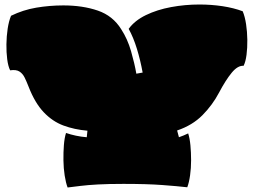

<svg xmlns="http://www.w3.org/2000/svg" viewBox="-20 -815 1126 852"><path d="M280 17Q272 -4 267 -36Q262 -68 261.5 -103.5Q261 -139 263.5 -171Q266 -203 273 -225Q293 -218 316.5 -213Q340 -208 365 -206L368 -235Q310 -240 261.5 -258Q213 -276 174 -317Q135 -358 107 -430Q98 -453 89.5 -470.5Q81 -488 66.5 -497.5Q52 -507 25 -503Q16 -521 12 -552Q8 -583 8.5 -618.5Q9 -654 14 -687.5Q19 -721 29 -745Q82 -771 141 -781Q200 -791 261 -791Q347 -791 414 -768Q481 -745 518 -685Q546 -642 561.5 -588Q577 -534 585 -488L613 -493Q603 -548 587.5 -598.5Q572 -649 551 -687Q578 -724 627.5 -748Q677 -772 739 -783.5Q801 -795 865 -795Q918 -795 967.5 -787.5Q1017 -780 1057 -765Q1067 -741 1072 -707.5Q1077 -674 1077.5 -638.5Q1078 -603 1074 -572Q1070 -541 1061 -523Q1035 -525 1008 -492Q981 -459 952 -404Q923 -349 878.5 -304Q834 -259 766 -236L774 -206Q785 -210 795 -214Q805 -218 815 -223Q822 -202 825 -170Q828 -138 828 -103.5Q828 -69 823.5 -37Q819 -5 811 16Q767 11 699.5 6Q632 1 528 1Q461 1 415 3.5Q369 6 337 10Q305 14 280 17Z"/></svg>

Font: Oi
Style: Regular
Weight: 400
Designer: Kostas Bartsokas, Mohamad Dakak
Foundry: Foundry5
Version: Version 4.000